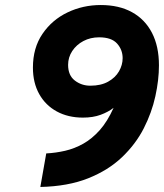

<svg xmlns="http://www.w3.org/2000/svg" viewBox="-20 -732 652 764"><path d="M140.5 12 164 -121.5Q202 -123.5 239 -132Q276 -140.5 311 -160Q346 -179.5 376.8 -214Q407.5 -248.5 432 -303Q411 -286.5 380.5 -275.2Q350 -264 310 -264Q251 -264 206 -288.5Q161 -313 136 -357.8Q111 -402.5 111 -463Q111 -541.5 149 -597.2Q187 -653 248.5 -682.5Q310 -712 381 -712Q453.5 -712 505.2 -683.5Q557 -655 584.8 -601.2Q612.5 -547.5 612.5 -472Q612.5 -414 598.2 -349Q584 -284 552 -221.2Q520 -158.5 465.5 -106.5Q411 -54.5 330.8 -22.5Q250.5 9.5 140.5 12ZM339.5 -391Q381.5 -391 410.2 -407Q439 -423 453.5 -448.2Q468 -473.5 468 -500.5Q468 -534 445.8 -558.8Q423.5 -583.5 374.5 -583.5Q340 -583.5 312 -568.8Q284 -554 267.5 -529Q251 -504 251 -474Q251 -432 277.8 -411.5Q304.5 -391 339.5 -391Z"/></svg>

Font: Overpass ExtraBold
Style: Italic
Weight: 800
Italic angle: -10°
Designer: Delve Withrington, Dave Bailey, Thomas Jockin
Foundry: Delve Fonts LLC
Version: Version 4.000